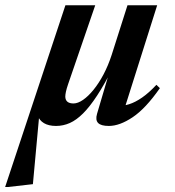

<svg xmlns="http://www.w3.org/2000/svg" viewBox="-86 -478 682 747"><path d="M348.5 -264.5 410 -457.5H525.5L393.5 -40L375 -66.5Q394.5 -65.5 417.2 -72.8Q440 -80 466.5 -98.2Q493 -116.5 522.5 -148L536 -135Q480.5 -55.5 430 -21.8Q379.5 12 337.5 12Q307 12 295.8 0.5Q284.5 -11 291.5 -35L346 -219.5L353 -214Q320.5 -150 292 -106.5Q263.5 -63 237.5 -37Q211.5 -11 185.8 0.5Q160 12 132 12Q103.5 12 85.2 1.2Q67 -9.5 59.8 -30Q52.5 -50.5 56 -79.5L72 -87.5L42 238.5L-54.5 249.5H-66L168.5 -457.5H284.5L179 -150.5Q173 -133 170.5 -121.2Q168 -109.5 168 -101.5Q168.5 -88.5 176.5 -82Q184.5 -75.5 200 -75.5Q217 -75.5 237.2 -89.5Q257.5 -103.5 278 -128.8Q298.5 -154 316.8 -188.5Q335 -223 348.5 -264.5Z"/></svg>

Font: Newsreader 36pt SemiBold
Style: Italic
Weight: 600
Italic angle: -17°
Designer: Hugues Gentile
Foundry: Production Type
Version: Version 1.003